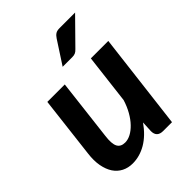

<svg xmlns="http://www.w3.org/2000/svg" viewBox="-210 -842 961 961"><g transform="rotate(-45 270.5 -362.0)"><path d="M32.5 0ZM200.5 -513H77L38.5 -187.5C34.5 -156.5 34.8 -128.8 39.2 -104.5C43.8 -80.2 51.5 -59.8 62.5 -43.2C73.5 -26.8 87.5 -14.2 104.5 -5.5C121.5 3.2 140.7 7.5 162 7.5C195 7.5 226.9 -1.5 257.8 -19.5C288.6 -37.5 317 -64.8 343 -101.5L340 -42.5C340 -14.2 354.7 0 384 0H446.5L508.5 -513H385L353.5 -249.5C346.2 -225.8 337 -204.3 326 -185C315 -165.7 303 -149.2 290 -135.8C277 -122.2 263.6 -111.8 249.8 -104.5C235.9 -97.2 222.3 -93.5 209 -93.5C188.7 -93.5 174.7 -100.8 167 -115.2C159.3 -129.8 157.7 -153.8 162 -187.5ZM491.5 -731H381.5C369.2 -731 359.7 -728.8 353 -724.2C346.3 -719.8 340.2 -713.2 334.5 -704.5L255.5 -583H323.5C332.2 -583 339.3 -584.2 345 -586.8C350.7 -589.2 356.7 -593.8 363 -600.5Z"/></g></svg>

Font: Lato
Style: Bold Italic
Weight: 700
Italic angle: -7°
Designer: Lukasz Dziedzic
Foundry: tyPoland Lukasz Dziedzic
Version: Version 2.007; 2014-02-27